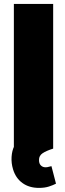

<svg xmlns="http://www.w3.org/2000/svg" viewBox="-20 -747 327 965"><path d="M247.2 -727.3V0H49.7V-727.3ZM176.1 197.4Q126.8 197.4 92.9 172.9Q58.9 148.4 45.5 103.7Q36.2 73.2 38.2 41.5Q40.1 9.9 52.4 -14.6Q64.6 -39.1 85.2 -48.3L247.2 0Q212.7 10.7 194.2 23.1Q175.8 35.5 176.1 56.8Q175.8 74.9 185.2 84.3Q194.6 93.8 208.8 93.8Q218 93.8 225 91.4Q231.9 89.1 238.6 88.1L261.4 176.1Q247.2 183.6 225.9 190.5Q204.5 197.4 176.1 197.4Z"/></svg>

Font: Inter UI Black
Style: Regular
Weight: 900
Designer: Rasmus Andersson
Foundry: rsms
Version: 3.2;8d6f07862